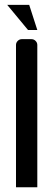

<svg xmlns="http://www.w3.org/2000/svg" viewBox="-20 -789 177 809"><path d="M137.2 0H47.4V-599.6Q47.4 -609.4 54.7 -616.7Q62 -624 71.8 -624H112.8Q122.6 -624 129.9 -616.7Q137.2 -609.4 137.2 -599.6ZM137.2 -662.6H98.1L10.3 -768.6H103Z"/></svg>

Font: Uroob
Style: Regular
Weight: 400
Designer: Hussain K H
Foundry: Swanthanthra Malayalam Computing(http://smc.org.in)
Version: Version 2.0.0+20200101